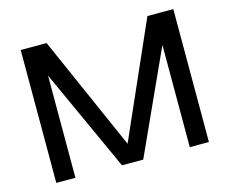

<svg xmlns="http://www.w3.org/2000/svg" viewBox="-97 -824 1149 960"><g transform="rotate(-15 477.0 -344.0)"><path d="M422 0 181 -529V0H82V-688H216L477 -97L738 -688H872V0H773V-529L532 0Z"/></g></svg>

Font: Roundo Medium
Style: Regular
Weight: 500
Designer: Namrata Goyal (Gurmukhi), Shiva Nallaperumal (Latin)
Foundry: Indian Type Foundry
Version: Version 1.000;PS 1.0;hotconv 1.0.88;makeotf.lib2.5.647800